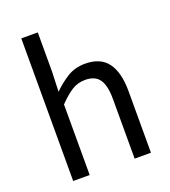

<svg xmlns="http://www.w3.org/2000/svg" viewBox="-143 -901 894 1007"><g transform="rotate(-20 303.5 -398.0)"><path d="M92 0V-796H184V-578L180 -466Q218 -504 261 -530.5Q304 -557 360 -557Q446 -557 486 -502.5Q526 -448 526 -344V0H435V-332Q435 -409 410.5 -443Q386 -477 332 -477Q290 -477 257 -456Q224 -435 184 -394V0Z"/></g></svg>

Font: Noto Sans HK Thin
Style: Regular
Weight: 400
Version: Version 2.004-H2;hotconv 1.0.118;makeotfexe 2.5.65603